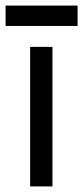

<svg xmlns="http://www.w3.org/2000/svg" viewBox="-33 -668 298 688"><path d="M75 0H155V-500H75ZM-13 -575H245V-648H-13Z"/></svg>

Font: HB Figtree Prototype
Style: Regular
Weight: 400
Designer: Alfredo Marco Pradil
Foundry: Hanken Design Co.®
Version: Version 1.002;Glyphs 3.2 (3228)